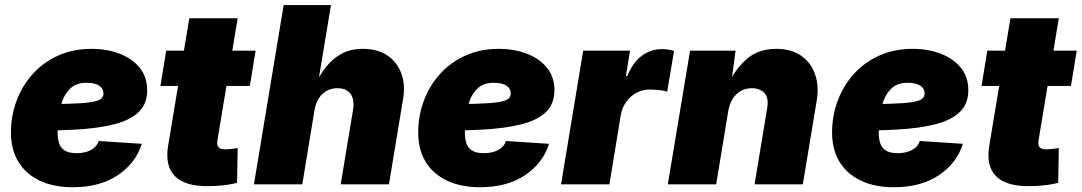

<svg xmlns="http://www.w3.org/2000/svg" viewBox="-20 -748 4389 779"><path d="M275.4 11.7Q197.3 11.7 140.1 -15.6Q83 -43 53 -94.2Q22.9 -145.5 24.4 -217.8Q25.9 -284.2 49.1 -344Q72.3 -403.8 115 -450.2Q157.7 -496.6 217.5 -523.2Q277.3 -549.8 351.6 -549.8Q413.6 -549.8 464.8 -530.3Q516.1 -510.7 546.6 -473.4Q577.1 -436 577.1 -381.8Q577.1 -326.2 542.2 -293Q507.3 -259.8 442.1 -243.4Q377 -227.1 285.9 -222.2Q194.8 -217.3 82 -217.3L100.1 -325.2Q197.3 -325.2 256.6 -326.9Q315.9 -328.6 346.9 -333.3Q377.9 -337.9 388.9 -346.4Q399.9 -355 399.9 -368.2Q399.9 -389.2 382.1 -400.6Q364.3 -412.1 331.1 -412.1Q290 -412.1 266.4 -390.1Q242.7 -368.2 231.9 -335.7Q221.2 -303.2 217.8 -269.5Q214.4 -235.8 213.9 -212.9Q213.4 -187.5 219.5 -168Q225.6 -148.4 242.4 -137.5Q259.3 -126.5 291 -126.5Q324.7 -126.5 348.6 -139.2Q372.6 -151.9 380.4 -175.8L555.2 -164.6Q530.8 -85.9 457.8 -37.1Q384.8 11.7 275.4 11.7Z M1017.1 -542.5 993.7 -399.4H630.9L654.3 -542.5ZM748 -673.8H944.3L861.8 -176.8Q859.4 -159.2 866.7 -150.6Q874 -142.1 894 -142.1Q903.3 -142.1 920.9 -144Q938.5 -146 944.3 -147.5L941.9 -6.3Q909.2 2 878.9 4.6Q848.6 7.3 821.3 7.3Q728.5 7.3 688.7 -34.2Q648.9 -75.7 662.1 -156.7Z M1256.3 -302.7 1206.5 0H1010.3L1130.9 -727.5H1322.8L1269 -402.8H1257.3Q1277.3 -444.3 1303.7 -477.5Q1330.1 -510.7 1366.5 -530.3Q1402.8 -549.8 1452.6 -549.8Q1510.7 -549.8 1550.5 -523.7Q1590.3 -497.6 1607.9 -451.2Q1625.5 -404.8 1615.2 -345.2L1558.1 0H1362.3L1412.6 -303.7Q1418.9 -344.2 1402.3 -367.2Q1385.7 -390.1 1349.1 -390.1Q1325.2 -390.1 1305.9 -379.6Q1286.6 -369.1 1273.9 -349.9Q1261.2 -330.6 1256.3 -302.7Z M1927.7 11.7Q1849.6 11.7 1792.5 -15.6Q1735.4 -43 1705.3 -94.2Q1675.3 -145.5 1676.8 -217.8Q1678.2 -284.2 1701.4 -344Q1724.6 -403.8 1767.3 -450.2Q1810.1 -496.6 1869.9 -523.2Q1929.7 -549.8 2003.9 -549.8Q2065.9 -549.8 2117.2 -530.3Q2168.5 -510.7 2199 -473.4Q2229.5 -436 2229.5 -381.8Q2229.5 -326.2 2194.6 -293Q2159.7 -259.8 2094.5 -243.4Q2029.3 -227.1 1938.2 -222.2Q1847.2 -217.3 1734.4 -217.3L1752.4 -325.2Q1849.6 -325.2 1908.9 -326.9Q1968.3 -328.6 1999.3 -333.3Q2030.3 -337.9 2041.3 -346.4Q2052.2 -355 2052.2 -368.2Q2052.2 -389.2 2034.4 -400.6Q2016.6 -412.1 1983.4 -412.1Q1942.4 -412.1 1918.7 -390.1Q1895 -368.2 1884.3 -335.7Q1873.5 -303.2 1870.1 -269.5Q1866.7 -235.8 1866.2 -212.9Q1865.7 -187.5 1871.8 -168Q1877.9 -148.4 1894.8 -137.5Q1911.6 -126.5 1943.4 -126.5Q1977.1 -126.5 2001 -139.2Q2024.9 -151.9 2032.7 -175.8L2207.5 -164.6Q2183.1 -85.9 2110.1 -37.1Q2037.1 11.7 1927.7 11.7Z M2256.3 0 2346.2 -542.5H2536.1L2519.5 -439.5H2524.9Q2548.8 -496.6 2585.2 -522.7Q2621.6 -548.8 2666 -548.8Q2678.7 -548.8 2691.2 -546.9Q2703.6 -544.9 2714.8 -541.5L2687 -376Q2673.8 -380.9 2652.8 -382.8Q2631.8 -384.8 2616.2 -384.8Q2587.4 -384.8 2562.5 -371.6Q2537.6 -358.4 2520.8 -335Q2503.9 -311.5 2498.5 -280.3L2452.6 0Z M2934.6 -296.4 2885.7 0H2689.5L2779.8 -542.5H2964.4L2945.8 -402.8L2936 -408.7Q2965.8 -471.7 3012.2 -510.7Q3058.6 -549.8 3129.9 -549.8Q3190.4 -549.8 3230.5 -522Q3270.5 -494.1 3287.1 -446.3Q3303.7 -398.4 3293.5 -338.9L3237.3 0H3041.5L3092.8 -310.1Q3099.6 -350.6 3081.5 -370.4Q3063.5 -390.1 3030.8 -390.1Q3004.4 -390.1 2984.4 -378.2Q2964.4 -366.2 2951.7 -345.2Q2939 -324.2 2934.6 -296.4Z M3606.9 11.7Q3528.8 11.7 3471.7 -15.6Q3414.6 -43 3384.5 -94.2Q3354.5 -145.5 3356 -217.8Q3357.4 -284.2 3380.6 -344Q3403.8 -403.8 3446.5 -450.2Q3489.3 -496.6 3549.1 -523.2Q3608.9 -549.8 3683.1 -549.8Q3745.1 -549.8 3796.4 -530.3Q3847.7 -510.7 3878.2 -473.4Q3908.7 -436 3908.7 -381.8Q3908.7 -326.2 3873.8 -293Q3838.9 -259.8 3773.7 -243.4Q3708.5 -227.1 3617.4 -222.2Q3526.4 -217.3 3413.6 -217.3L3431.6 -325.2Q3528.8 -325.2 3588.1 -326.9Q3647.5 -328.6 3678.5 -333.3Q3709.5 -337.9 3720.5 -346.4Q3731.4 -355 3731.4 -368.2Q3731.4 -389.2 3713.6 -400.6Q3695.8 -412.1 3662.6 -412.1Q3621.6 -412.1 3597.9 -390.1Q3574.2 -368.2 3563.5 -335.7Q3552.7 -303.2 3549.3 -269.5Q3545.9 -235.8 3545.4 -212.9Q3544.9 -187.5 3551 -168Q3557.1 -148.4 3574 -137.5Q3590.8 -126.5 3622.6 -126.5Q3656.2 -126.5 3680.2 -139.2Q3704.1 -151.9 3711.9 -175.8L3886.7 -164.6Q3862.3 -85.9 3789.3 -37.1Q3716.3 11.7 3606.9 11.7Z M4348.6 -542.5 4325.2 -399.4H3962.4L3985.8 -542.5ZM4079.6 -673.8H4275.9L4193.4 -176.8Q4190.9 -159.2 4198.2 -150.6Q4205.6 -142.1 4225.6 -142.1Q4234.9 -142.1 4252.4 -144Q4270 -146 4275.9 -147.5L4273.4 -6.3Q4240.7 2 4210.4 4.6Q4180.2 7.3 4152.8 7.3Q4060.1 7.3 4020.3 -34.2Q3980.5 -75.7 3993.7 -156.7Z"/></svg>

Font: Inter 16pt Black
Style: Italic
Weight: 900
Italic angle: -9.3988°
Version: Version 4.001;git-66647c0bb